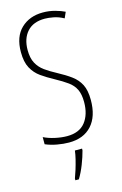

<svg xmlns="http://www.w3.org/2000/svg" viewBox="-140 -783 674 1064"><g transform="rotate(-15 197.0 -251.5)"><path d="M352 -187Q352 -93 305.5 -41.5Q259 10 175 10Q144 10 107.5 3.5Q71 -3 41 -16V-57Q69 -43 105.5 -35Q142 -27 174 -27Q244 -27 278.5 -70.5Q313 -114 313 -186Q313 -230 299.5 -258Q286 -286 258.5 -306Q231 -326 187 -350Q148 -371 116 -393.5Q84 -416 65 -451Q46 -486 46 -543Q46 -631 94.5 -677.5Q143 -724 220 -724Q256 -724 289 -715Q322 -706 344 -695L329 -661Q300 -677 271 -682.5Q242 -688 221 -688Q155 -688 120 -649Q85 -610 85 -544Q85 -498 101 -468.5Q117 -439 145 -419Q173 -399 209 -380Q254 -356 286 -332.5Q318 -309 335 -275.5Q352 -242 352 -187ZM235 71Q226 106 210 147Q194 188 174 221H154V211Q161 193 169.5 165.5Q178 138 185 109.5Q192 81 194 61H235Z"/></g></svg>

Font: Noto Sans Arabic ExtCond ExtLt
Style: Regular
Weight: 200
Width: 2
Designer: Monotype Design Team, Nadine Chahine, Nizar Qandah and Khaled Hosny
Foundry: Monotype Imaging Inc.
Version: Version 2.012; ttfautohint (v1.8.4.7-5d5b)